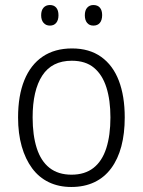

<svg xmlns="http://www.w3.org/2000/svg" viewBox="-20 -735 569 765"><path d="M477 -267Q477 -203 463.5 -152Q450 -101 423 -64.5Q396 -28 356 -9Q316 10 264 10Q214 10 174.5 -9Q135 -28 108 -64.5Q81 -101 66.5 -152Q52 -203 52 -267Q52 -354 77 -415.5Q102 -477 150 -509.5Q198 -542 267 -542Q336 -542 383 -508.5Q430 -475 453.5 -413.5Q477 -352 477 -267ZM110 -267Q110 -196 126.5 -144.5Q143 -93 177.5 -66Q212 -39 265 -39Q318 -39 352.5 -66Q387 -93 403.5 -144.5Q420 -196 420 -267Q420 -336 404 -386.5Q388 -437 354.5 -465Q321 -493 266 -493Q187 -493 148.5 -434Q110 -375 110 -267ZM144 -674Q144 -694 153.5 -704.5Q163 -715 179 -715Q195 -715 204 -704.5Q213 -694 213 -674Q213 -655 204 -644Q195 -633 179 -633Q163 -633 153.5 -644Q144 -655 144 -674ZM318 -674Q318 -694 327.5 -704.5Q337 -715 352 -715Q369 -715 378 -704.5Q387 -694 387 -675Q387 -655 378 -644Q369 -633 352 -633Q336 -633 327 -644Q318 -655 318 -674Z"/></svg>

Font: Noto Sans Hebrew SemiCondensed Light
Style: Regular
Weight: 300
Width: 4
Designer: Monotype Design Team
Foundry: Monotype Imaging Inc.
Version: Version 2.003